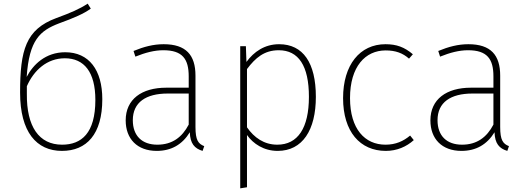

<svg xmlns="http://www.w3.org/2000/svg" viewBox="-20 -815 2880 1051"><path d="M337 -529C229 -529 161 -461 126 -394C140 -597 199 -647 303 -687C386 -717 441 -741 477 -768L460 -795C414 -765 367 -745 288 -716C121 -654 90 -541 90 -308C90 -92 180 11 319 11C454 11 540 -80 540 -272C540 -432 467 -529 337 -529ZM320 -23C194 -23 125 -121 127 -302V-343C165 -430 237 -496 335 -496C441 -496 502 -420 502 -268C502 -86 426 -23 320 -23Z M1050 -120V-401C1050 -514 998 -573 876 -573C819 -573 767 -559 711 -536L721 -505C776 -527 825 -540 874 -540C979 -540 1013 -492 1013 -397V-335H890C756 -335 668 -272 668 -156C668 -55 731 11 838 11C918 11 978 -24 1019 -91C1021 -29 1045 -2 1089 11L1098 -15C1065 -28 1050 -48 1050 -120ZM841 -23C758 -23 707 -71 707 -157C707 -255 779 -303 898 -303H1013V-133C977 -64 923 -23 841 -23Z M1508 -573C1429 -573 1370 -532 1329 -476L1326 -562H1295V216L1332 210V-76C1366 -28 1424 11 1500 11C1636 11 1709 -103 1709 -285C1709 -471 1639 -573 1508 -573ZM1498 -23C1425 -23 1371 -62 1332 -118V-437C1378 -498 1426 -540 1506 -540C1614 -540 1671 -455 1671 -285C1671 -114 1610 -23 1498 -23Z M2090 -573C1950 -573 1858 -460 1858 -278C1858 -94 1951 11 2092 11C2153 11 2205 -12 2245 -48L2225 -73C2188 -42 2146 -23 2090 -23C1978 -23 1896 -108 1896 -278C1896 -451 1980 -539 2091 -539C2146 -539 2185 -524 2219 -494L2240 -518C2194 -557 2151 -573 2090 -573Z M2718 -120V-401C2718 -514 2666 -573 2544 -573C2487 -573 2435 -559 2379 -536L2389 -505C2444 -527 2493 -540 2542 -540C2647 -540 2681 -492 2681 -397V-335H2558C2424 -335 2336 -272 2336 -156C2336 -55 2399 11 2506 11C2586 11 2646 -24 2687 -91C2689 -29 2713 -2 2757 11L2766 -15C2733 -28 2718 -48 2718 -120ZM2509 -23C2426 -23 2375 -71 2375 -157C2375 -255 2447 -303 2566 -303H2681V-133C2645 -64 2591 -23 2509 -23Z"/></svg>

Font: Glow Sans SC Normal ExtraLight
Style: Regular
Weight: 200
Designer: Ryoko NISHIZUKA (kana, bopomofo & ideographs); Paul D. Hunt (Latin, Greek & Cyrillic); Sandoll Communications, Soo-young
Version: Version 0.93